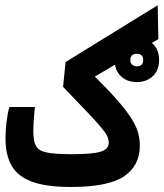

<svg xmlns="http://www.w3.org/2000/svg" viewBox="-20 -725 641 749"><path d="M255.9 4.4Q162.1 4.4 106.4 -15.6Q50.8 -35.6 26.1 -77.4Q1.5 -119.1 1.5 -184.6Q1.5 -214.8 5.1 -246.8Q8.8 -278.8 16.6 -307.6H116.2Q113.3 -280.8 111.6 -256.6Q109.9 -232.4 109.9 -212.9Q109.9 -175.3 120.1 -156Q130.4 -136.7 162.6 -130.1Q194.8 -123.5 261.2 -123.5Q341.3 -123.5 372.8 -133.3Q404.3 -143.1 404.3 -168.5Q404.3 -182.1 397 -196.3Q389.6 -210.4 370.6 -232.7Q351.6 -254.9 316.7 -291.5Q281.7 -328.1 226.1 -386.2L235.8 -482.9L595.2 -704.6L597.7 -572.3L350.1 -426.3Q406.2 -370.6 440.7 -330.8Q475.1 -291 493.7 -261.2Q512.2 -231.4 518.8 -206.8Q525.4 -182.1 525.4 -156.7Q525.4 -78.6 463.9 -37.1Q402.3 4.4 255.9 4.4ZM513.7 -404.8Q475.6 -404.8 451.4 -428Q427.2 -451.2 427.2 -490.7Q427.2 -529.8 452.1 -553.2Q477.1 -576.7 513.7 -576.7Q550.8 -576.7 575.7 -554.4Q600.6 -532.2 600.6 -490.7Q600.6 -450.2 575.7 -427.5Q550.8 -404.8 513.7 -404.8ZM513.7 -466.3Q538.6 -466.3 538.6 -490.7Q538.6 -515.1 514.2 -515.1Q488.3 -515.1 488.3 -490.7Q488.3 -478.5 495.8 -472.4Q503.4 -466.3 513.7 -466.3Z"/></svg>

Font: CaskaydiaCove NF SemiBold
Style: Regular
Weight: 600
Designer: Aaron Bell
Foundry: Saja Typeworks
Version: Version 2111.001; VTT 6.35;Nerd Fonts 3.2.1